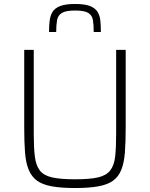

<svg xmlns="http://www.w3.org/2000/svg" viewBox="-20 -939 755 967"><path d="M358 8Q288 8 241 -0.5Q194 -9 166.5 -29Q139 -49 124.5 -84Q110 -119 106 -171Q102 -223 102 -296V-688H150V-265Q150 -195 155.5 -150.5Q161 -106 180.5 -80.5Q200 -55 242.5 -45.5Q285 -36 358 -36Q432 -36 473.5 -45.5Q515 -55 535 -80.5Q555 -106 560 -150.5Q565 -195 565 -265V-688H613V-296Q613 -223 609 -171Q605 -119 591 -84Q577 -49 549.5 -29Q522 -9 475 -0.5Q428 8 358 8ZM358 -919Q407 -919 433.5 -908.5Q460 -898 471.5 -879Q483 -860 485.5 -834.5Q488 -809 488 -778H452Q452 -814 448 -838Q444 -862 424.5 -874Q405 -886 358 -886Q312 -886 292 -874Q272 -862 267.5 -838Q263 -814 263 -778H227Q227 -809 230 -834.5Q233 -860 244.5 -879Q256 -898 283 -908.5Q310 -919 358 -919Z"/></svg>

Font: Saira Thin ExtraLight
Style: Regular
Weight: 250
Version: Version 1.101